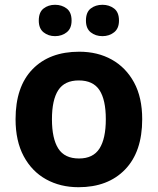

<svg xmlns="http://www.w3.org/2000/svg" viewBox="-20 -772 659 802"><path d="M574 -274Q574 -138 502.5 -64Q431 10 308 10Q232 10 172.5 -23Q113 -56 79 -119.5Q45 -183 45 -274Q45 -410 116 -483Q187 -556 311 -556Q388 -556 447 -523Q506 -490 540 -427.5Q574 -365 574 -274ZM197 -274Q197 -193 223.5 -151.5Q250 -110 310 -110Q369 -110 395.5 -151.5Q422 -193 422 -274Q422 -355 395.5 -395.5Q369 -436 309 -436Q250 -436 223.5 -395.5Q197 -355 197 -274ZM142 -686Q142 -721 162 -736.5Q182 -752 210 -752Q238 -752 258.5 -736.5Q279 -721 279 -686Q279 -653 258.5 -637Q238 -621 210 -621Q182 -621 162 -637Q142 -653 142 -686ZM339 -686Q339 -721 359 -736.5Q379 -752 408 -752Q436 -752 456.5 -736.5Q477 -721 477 -686Q477 -653 456.5 -637Q436 -621 408 -621Q379 -621 359 -637Q339 -653 339 -686Z"/></svg>

Font: Noto Sans Thaana
Style: Bold
Weight: 700
Designer: David Williams
Foundry: Google Inc.
Version: Version 3.001; ttfautohint (v1.8.4.7-5d5b)